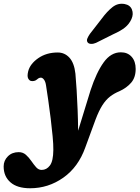

<svg xmlns="http://www.w3.org/2000/svg" viewBox="-126 -760 746 1026"><path d="M358 -278Q389 -372.5 427.8 -426.5Q466.5 -480.5 520 -480.5Q556 -480.5 577.5 -456.5Q599 -432.5 599 -391.5Q599 -346 574.8 -318Q550.5 -290 512 -272.5Q484 -261 462 -244Q440 -227 421.2 -197.8Q402.5 -168.5 384.5 -121L330 27.5Q292.5 133 212.2 189.5Q132 246 35 246Q-34 246 -70.2 214.2Q-106.5 182.5 -106.5 129.5Q-106.5 98 -84 75.5Q-61.5 53 -26 53Q-3.5 53 12.5 67.2Q28.5 81.5 41.5 100.5Q54.5 119.5 67.2 133.8Q80 148 96.5 148Q123 148 140.8 124.2Q158.5 100.5 159 41.5Q159.5 13 155.2 -32Q151 -77 144.8 -127.5Q138.5 -178 131.8 -224.8Q125 -271.5 120 -303.5Q117 -324 109 -334.5Q101 -345 92.5 -345Q82 -345 72.5 -336Q65.5 -329.5 56.2 -327.5Q47 -325.5 39 -327.5Q30 -330 24.2 -341.5Q18.5 -353 24.5 -378.5Q34.5 -418.5 78.2 -449Q122 -479.5 182.5 -479.5Q219.5 -479.5 245 -451.8Q270.5 -424 277 -366.5Q280.5 -329.5 283.5 -279Q286.5 -228.5 288.8 -172.2Q291 -116 291.5 -61.5ZM417 -659.5Q446 -699 475.2 -722Q504.5 -745 540 -738.5Q569.5 -733 579 -709Q588.5 -685 576.5 -658Q564.5 -631.5 542 -613.2Q519.5 -595 479 -577L387 -531Q373.5 -525 360.5 -525.5Q347.5 -526 342 -534Q336 -543 340.8 -554.5Q345.5 -566 354.5 -579Z"/></svg>

Font: Fraunces 9pt S100
Style: Bold Italic
Weight: 700
Italic angle: -16°
Version: Version 1.000; ttfautohint (v1.8.3)